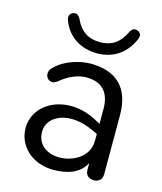

<svg xmlns="http://www.w3.org/2000/svg" viewBox="-107 -777 728 865"><g transform="rotate(15 257.0 -344.5)"><path d="M222 9C288 9 346 -10 372 -63V-31C372 -7 387 7 412 7C436 7 450 -8 450 -32V-306C450 -436 382 -496 264 -497C222 -497 149 -482 101 -434C65 -403 100 -349 141 -382C186 -421 232 -433 264 -432C329 -431 371 -396 371 -314V-245L356 -253C211 -337 56 -267 54 -143C53 -62 119 8 222 9ZM277 -549C348 -549 408 -584 440 -658C449 -677 442 -691 427 -696C413 -701 401 -696 392 -677C368 -626 331 -601 277 -601C223 -601 185 -626 162 -677C153 -696 141 -701 127 -696C112 -691 106 -677 113 -658C141 -584 206 -549 277 -549ZM130 -144C130 -222 232 -265 349 -208L371 -198V-168C371 -83 287 -52 236 -52C170 -52 130 -90 130 -144Z"/></g></svg>

Font: SN Pro Book
Style: Regular
Weight: 350
Designer: Tobias Whetton
Foundry: Supernotes
Version: Version 1.003;Glyphs 3.3 (3324)